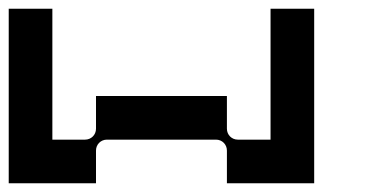

<svg xmlns="http://www.w3.org/2000/svg" viewBox="-20 -420 840 440"><path d="M600 -400V-100H525C511 -100 500 -111 500 -125V-200H200V-125C200 -111 189 -100 175 -100H100V-400H0V0H200V-75C200 -89 211 -100 225 -100H475C489 -100 500 -89 500 -75V0H700V-400Z"/></svg>

Font: Broadcast
Style: Regular
Weight: 400
Designer: Mıchael Chrıstophersson
Foundry: Aeriform
Version: Version 1.000;PS 001.000;hotconv 1.0.88;makeotf.lib2.5.64775